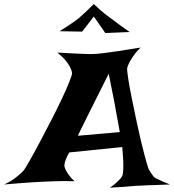

<svg xmlns="http://www.w3.org/2000/svg" viewBox="-120 -916 844 931"><path d="M158.2 -661.1Q207 -658.2 240.7 -656.7Q274.4 -655.3 296.9 -654.3Q322.3 -653.3 339.8 -654.3Q357.4 -655.3 387.7 -659.2Q413.1 -662.1 455.6 -668.5Q498 -674.8 561.5 -685.5Q539.1 -663.1 526.9 -645Q514.6 -627 507.8 -614.3Q500 -598.6 497.1 -587.9Q495.1 -578.1 501 -539.1Q506.8 -500 517.6 -446.8Q528.3 -393.6 541 -333.5Q553.7 -273.4 566.4 -221.2Q579.1 -168.9 589.4 -132.3Q599.6 -95.7 604.5 -88.9Q619.1 -68.4 623 -62Q627 -55.7 636.7 -50.8Q640.6 -48.8 649.4 -44.9Q657.2 -41 670.4 -35.2Q683.6 -29.3 704.1 -21.5Q666 -19.5 638.7 -19Q611.3 -18.6 593.8 -17.6Q573.2 -16.6 558.6 -15.6Q543.9 -15.6 523.4 -13.7Q505.9 -11.7 478 -9.8Q450.2 -7.8 413.1 -5.9Q432.6 -19.5 444.8 -30.8Q457 -42 463.9 -49.8Q471.7 -59.6 474.6 -67.4Q476.6 -76.2 477.5 -93.8Q478.5 -109.4 477.5 -135.3Q476.6 -161.1 472.7 -203.1L215.8 -176.8Q206.1 -160.2 201.2 -147.9Q196.3 -135.7 194.3 -127Q191.4 -116.2 192.4 -109.4Q194.3 -101.6 199.2 -90.8Q204.1 -81.1 213.4 -67.9Q222.7 -54.7 241.2 -37.1Q216.8 -38.1 191.4 -38.1Q166 -38.1 144.5 -37.1Q119.1 -36.1 94.7 -35.2Q70.3 -34.2 39.1 -32.2Q12.7 -30.3 -22.9 -27.8Q-58.6 -25.4 -99.6 -21.5Q-74.2 -33.2 -56.6 -45.4Q-39.1 -57.6 -27.3 -68.4Q-13.7 -80.1 -3.9 -90.8Q2.9 -100.6 23.4 -136.2Q43.9 -171.9 69.8 -220.7Q95.7 -269.5 124.5 -325.2Q153.3 -380.9 176.8 -430.2Q200.2 -479.5 214.8 -515.6Q229.5 -551.8 229.5 -562.5Q227.5 -575.2 219.7 -590.8Q212.9 -604.5 198.7 -622.1Q184.6 -639.6 158.2 -661.1ZM460.9 -275.4Q455.1 -309.6 450.2 -334.5Q445.3 -359.4 442.4 -376Q438.5 -395.5 436.5 -410.2Q433.6 -423.8 429.7 -445.3Q425.8 -463.9 420.4 -491.7Q415 -519.5 407.2 -558.6Q351.6 -447.3 320.8 -386.2Q290 -325.2 276.4 -296.9Q259.8 -263.7 257.8 -257.8ZM168.9 -764.6Q195.3 -781.2 212.4 -792.5Q229.5 -803.7 240.2 -811.5Q252 -820.3 258.8 -825.2Q264.6 -830.1 275.4 -839.8Q284.2 -847.7 298.8 -861.3Q313.5 -875 335 -896.5Q369.1 -863.3 388.7 -848.6Q399.4 -839.8 408.2 -834Q417 -828.1 430.7 -817.4Q442.4 -808.6 461.4 -794.4Q480.5 -780.3 508.8 -760.7L390.6 -755.9L335 -835.9L278.3 -762.7Z"/></svg>

Font: Irish Grover
Style: Regular
Weight: 400
Designer: Squid
Foundry: Font Diner, Inc DBA Sideshow
Version: Version 1.001